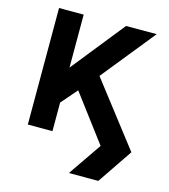

<svg xmlns="http://www.w3.org/2000/svg" viewBox="-130 -802 980 1114"><g transform="rotate(15 360.0 -245.0)"><path d="M388.5 210 525.5 10.5 316.5 -267.5 233.5 -171.5V0H85.5V-700H233.5V-381.5L488 -700H672L414 -380L707.5 0L565 210Z"/></g></svg>

Font: Geologica SemiBold
Style: Regular
Weight: 600
Designer: Sindre Bremnes, Frode Helland
Foundry: Monokrom Skriftforlag AS
Version: Version 1.010;gftools[0.9.28]